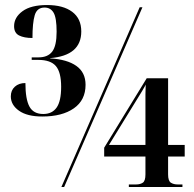

<svg xmlns="http://www.w3.org/2000/svg" viewBox="-20 -743 771 763"><path d="M148 -280Q88 -280 55.5 -303Q23 -326 23 -360Q23 -384 39 -398.5Q55 -413 81 -413Q81 -349 97 -319.5Q113 -290 152 -290Q187 -290 205 -315.5Q223 -341 223 -398Q223 -456 202 -480.5Q181 -505 132 -505H106V-515H133Q170 -515 187.5 -538Q205 -561 205 -617Q205 -672 193 -692.5Q181 -713 157 -713Q127 -713 118 -682.5Q109 -652 109 -592Q76 -592 56 -602Q36 -612 36 -639Q36 -674 69.5 -698.5Q103 -723 167 -723Q231 -723 267 -696Q303 -669 303 -618Q303 -522 179 -512V-511Q247 -507 283.5 -481Q320 -455 320 -406Q320 -345 273.5 -312.5Q227 -280 148 -280ZM224 0 535 -714H546L235 0ZM492 0V-10H521Q537 -10 547.5 -17Q558 -24 558 -50V-121H394V-156L563 -432H648V-167H714V-121H648V-50Q648 -24 659 -17Q670 -10 686 -10H705V0ZM413 -167H558V-328Q558 -350 558 -368Q558 -386 559 -407Q556 -400 551.5 -393Q547 -386 544 -380Z"/></svg>

Font: Noto Serif Display Condensed
Style: Bold
Weight: 700
Width: 3
Designer: Monotype Design Team
Foundry: Monotype Imaging Inc.
Version: Version 2.009